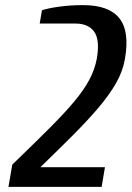

<svg xmlns="http://www.w3.org/2000/svg" viewBox="-20 -730 514 750"><path d="M13 0 28 -87Q113 -169 172.5 -228.5Q232 -288 270 -333.5Q308 -379 329 -418.5Q350 -458 358 -500Q371 -574 348 -606Q325 -638 275 -638H135L144 -690Q168 -698 211.5 -704Q255 -710 305 -710Q405 -710 446 -659Q487 -608 468 -500Q460 -452 433.5 -405.5Q407 -359 364 -308.5Q321 -258 264 -201Q207 -144 138 -77H390L377 0Z"/></svg>

Font: Cuprum SemiBold
Style: Italic
Weight: 600
Italic angle: -10°
Version: Version 3.000